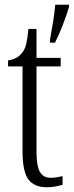

<svg xmlns="http://www.w3.org/2000/svg" viewBox="-20 -780 311 810"><path d="M178 10Q124 10 99.5 -23.5Q75 -57 75 -143V-500H14V-525Q54 -531 73 -557Q86 -573 91 -596Q96 -619 100 -658H134V-536H236V-500H134V-142Q134 -79 148.5 -54.5Q163 -30 193 -30Q208 -30 219.5 -32Q231 -34 244 -37V0Q232 3 215 6.5Q198 10 178 10ZM191 -613Q197 -648 203.5 -685.5Q210 -723 213 -760H271V-750Q262 -719 245 -675Q228 -631 212 -600H191Z"/></svg>

Font: Noto Serif Ethiopic ExtraCondensed Light
Style: Regular
Weight: 300
Width: 2
Designer: Monotype Design Team
Foundry: Monotype Imaging Inc.
Version: Version 2.102; ttfautohint (v1.8.4.7-5d5b)